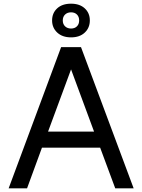

<svg xmlns="http://www.w3.org/2000/svg" viewBox="-20 -1023 772 1043"><path d="M27 0ZM524 -221H208L127 0H27L312 -767H420L706 0H606ZM491 -308 366 -646 241 -308ZM263 -912Q263 -952 290.5 -977.5Q318 -1003 366 -1003Q413 -1003 440.5 -977.5Q468 -952 468 -912Q468 -872 440.5 -846Q413 -820 366 -820Q319 -820 291 -846Q263 -872 263 -912ZM410 -912Q410 -932 398 -944Q386 -956 366 -956Q346 -956 333.5 -944Q321 -932 321 -912Q321 -892 333.5 -880Q346 -868 366 -868Q386 -868 398 -880Q410 -892 410 -912Z"/></svg>

Font: Biryani
Style: Regular
Weight: 400
Designer: Dan Reynolds and Mathieu Reguer
Foundry: Dan Reynolds and Mathieu Reguer
Version: Version 1.004; ttfautohint (v1.1) -l 5 -r 5 -G 72 -x 0 -D la